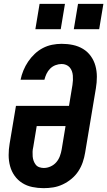

<svg xmlns="http://www.w3.org/2000/svg" viewBox="-20 -971 558 999"><path d="M207 8Q177 8 148 2Q119 -4 95.5 -19Q72 -34 56 -56.5Q40 -79 32.5 -106.5Q25 -134 25 -164Q25 -194 30 -223L63 -420H339L357 -529Q359 -541 359.5 -553.5Q360 -566 359 -578Q358 -590 354 -601Q350 -612 342.5 -620.5Q335 -629 324 -633.5Q313 -638 301 -638Q285 -638 269 -632Q253 -626 241 -614Q229 -602 222 -587Q215 -572 211 -556H87Q92 -581 102 -605Q112 -629 126.5 -650.5Q141 -672 160.5 -690.5Q180 -709 203 -721Q226 -733 251 -738Q276 -743 301 -743Q331 -743 359.5 -737Q388 -731 412 -716.5Q436 -702 452.5 -679Q469 -656 476.5 -628.5Q484 -601 484 -571.5Q484 -542 479 -512L423 -177Q419 -152 410.5 -127Q402 -102 387.5 -80Q373 -58 352 -40.5Q331 -23 306.5 -11.5Q282 0 257 4Q232 8 207 8ZM208 -97Q226 -97 243.5 -105Q261 -113 273 -127Q285 -141 291.5 -158.5Q298 -176 301 -194L321 -315H171L153 -206Q150 -194 149.5 -181.5Q149 -169 150 -157Q151 -145 155 -134Q159 -123 166 -114Q173 -105 184.5 -101Q196 -97 208 -97ZM364 -819 386 -951H518L496 -819ZM164 -819 186 -951H318L296 -819Z"/></svg>

Font: Iosevka SS04 Extrabold Oblique
Style: Regular
Weight: 800
Italic angle: -9°
Monospace: yes
Designer: Belleve Invis
Foundry: Belleve Invis
Version: Version 19.0.0; ttfautohint (v1.8.4)